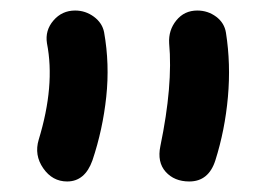

<svg xmlns="http://www.w3.org/2000/svg" viewBox="-20 -764 511 363"><path d="M337.9 -420.9Q309.6 -420.9 293.2 -439.2Q276.9 -457.5 283.2 -487.8Q307.1 -603 299.8 -682.1Q298.3 -707 313.5 -725.6Q328.6 -744.1 353 -744.1Q373 -744.1 388.7 -732.4Q404.3 -720.7 407.2 -702.1Q416.5 -643.1 410.9 -580.6Q405.3 -518.1 387.2 -460.9Q374.5 -420.9 337.9 -420.9ZM106.9 -420.9Q79.1 -420.9 61.8 -445.8Q44.4 -470.7 53.2 -500Q84.5 -602.5 68.8 -682.1Q64.9 -706.5 81.1 -725.3Q97.2 -744.1 122.1 -744.1Q141.6 -744.1 157.5 -732.4Q173.3 -720.7 176.8 -703.1Q187.5 -643.1 180.9 -581.1Q174.3 -519 154.8 -460.9Q140.6 -420.9 106.9 -420.9Z"/></svg>

Font: Shantell Sans Irregular Bouncy
Style: Regular
Weight: 500
Designer: Stephen Nixon, Anya Danilova, Shantell Martin
Foundry: Arrow Type
Version: Version 1.006;[9816181b4]